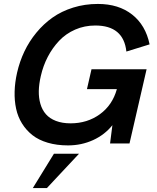

<svg xmlns="http://www.w3.org/2000/svg" viewBox="-20 -721 788 965"><path d="M417 -272.9 439.9 -373H716.8L630.9 0H533.2L544.9 -91.8Q506.3 -43.5 447.8 -16.8Q389.2 9.8 321.8 9.8Q265.6 9.8 220 -3.7Q174.3 -17.1 143.1 -41.7Q111.8 -66.4 90.8 -100.1Q69.8 -133.8 61 -174.6Q52.2 -215.3 53.5 -261Q54.7 -306.6 65.9 -356Q78.6 -411.6 102.5 -462.2Q126.5 -512.7 162.6 -556.6Q198.7 -600.6 243.9 -632.6Q289.1 -664.6 347.7 -682.9Q406.2 -701.2 472.2 -701.2Q576.2 -701.2 644 -647.9Q711.9 -594.7 731.9 -498L615.2 -461.9Q601.1 -592.8 459 -592.8Q404.8 -592.8 357.9 -572.3Q311 -551.8 277.3 -516.1Q243.7 -480.5 220.2 -435.5Q196.8 -390.6 185.1 -338.9Q175.8 -298.8 175 -263.9Q174.3 -229 183.1 -198.7Q191.9 -168.5 210.7 -147Q229.5 -125.5 261 -113.3Q292.5 -101.1 335 -101.1Q418.5 -101.1 481.7 -146.7Q544.9 -192.4 567.4 -272.9ZM145 224.1 251 51.8H377L215.8 224.1Z"/></svg>

Font: HK Grotesk Legacy
Style: Bold Italic
Weight: 700
Italic angle: -13°
Designer: Alfredo Marco Pradil
Foundry: Hanken Design Co.
Version: Version 2.022;PS 002.022;hotconv 1.0.88;makeotf.lib2.5.64775